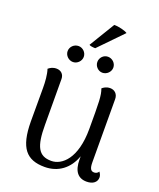

<svg xmlns="http://www.w3.org/2000/svg" viewBox="-157 -953 881 1062"><g transform="rotate(20 283.0 -422.0)"><path d="M408 -838C396 -847 354 -858 329 -857L238 -707C243 -702 263 -700 274 -700ZM184 -586C209 -586 231 -608 231 -633C231 -659 209 -680 184 -680C158 -680 136 -659 136 -633C136 -608 158 -586 184 -586ZM311 -633C311 -608 332 -586 357 -586C383 -586 405 -608 405 -633C405 -659 383 -680 357 -680C332 -680 311 -659 311 -633ZM529 -67C522 -54 510 -52 503 -52C483 -52 475 -66 475 -103L474 -473C474 -503 454 -521 428 -521C405 -521 390 -510 382 -503C396 -465 396 -429 396 -269C396 -95 321 -31 258 -31C183 -31 158 -79 158 -207L157 -476C157 -504 138 -521 112 -521C90 -521 76 -512 65 -503C75 -473 78 -431 78 -395V-197C79 -42 128 13 235 13C314 13 375 -32 403 -111V-92C403 -24 430 10 481 10C519 10 541 -9 541 -36C541 -47 537 -56 529 -67Z"/></g></svg>

Font: Arima Koshi
Style: Regular
Weight: 400
Designer: Joana Correia and Natanael Gama
Foundry: NDISCOVER
Version: Version 1.019;PS 001.019;hotconv 1.0.88;makeotf.lib2.5.64775